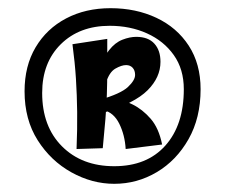

<svg xmlns="http://www.w3.org/2000/svg" viewBox="-20 -821 551 469"><path d="M259 -372Q205 -372 154.5 -400Q104 -428 72 -478.5Q40 -529 40 -598Q40 -660 67 -705.5Q94 -751 141.5 -776Q189 -801 250 -801Q312 -801 362 -777.5Q412 -754 441 -709.5Q470 -665 470 -603Q470 -533 440.5 -481Q411 -429 363 -400.5Q315 -372 259 -372ZM259 -415Q339 -415 384 -465.5Q429 -516 429 -603Q429 -652 404.5 -686.5Q380 -721 339 -739.5Q298 -758 248 -758Q174 -758 128.5 -713Q83 -668 83 -594Q83 -512 131.5 -463.5Q180 -415 259 -415ZM234 -546 223 -577Q275 -592 292.5 -608.5Q310 -625 310 -638Q310 -649 304 -655.5Q298 -662 288 -662Q277 -662 262 -653.5Q247 -645 239 -619L224 -647Q232 -680 246.5 -698.5Q261 -717 279 -724Q297 -731 313 -731Q342 -731 357 -714.5Q372 -698 372 -670Q372 -632 340.5 -600.5Q309 -569 234 -546ZM167 -457Q169 -506 168.5 -547.5Q168 -589 165.5 -628.5Q163 -668 157 -713L242 -726Q242 -684 242 -651.5Q242 -619 241 -590Q240 -561 237.5 -530Q235 -499 231 -459ZM287 -457Q285 -491 271.5 -518.5Q258 -546 233 -552L255 -583Q279 -578 303.5 -566Q328 -554 348 -531Q368 -508 376 -468Z"/></svg>

Font: Marhey Light SemiBold
Style: Regular
Weight: 600
Version: Version 1.000